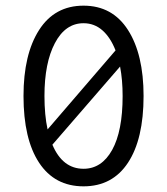

<svg xmlns="http://www.w3.org/2000/svg" viewBox="-20 -647 590 678"><path d="M275 11Q173 11 118 -72.5Q63 -156 63 -308Q63 -455 118 -541Q173 -627 275 -627Q377 -627 432 -541Q487 -455 487 -308Q487 -156 432 -72.5Q377 11 275 11ZM137 -308Q137 -241 148 -190L388 -469Q370 -515 341.5 -540Q313 -565 275 -565Q211 -565 174 -495Q137 -425 137 -308ZM275 -51Q339 -51 376 -117.5Q413 -184 413 -308Q413 -365 404 -412L165 -136Q201 -51 275 -51Z"/></svg>

Font: Inconsolata SemiExpanded
Style: Regular
Weight: 400
Width: 6
Monospace: yes
Designer: Raph Levien, Cyreal, Brenton Simpson
Foundry: Raph Levien, Cyreal, Google
Version: Version 3.000; ttfautohint (v1.8.2.53-6de2)